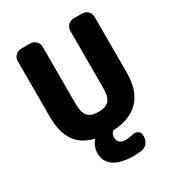

<svg xmlns="http://www.w3.org/2000/svg" viewBox="-219 -891 1129 1224"><g transform="rotate(-30 345.5 -279.5)"><path d="M406.2 196.3Q312.5 196.3 262.2 163.1Q211.9 129.9 211.9 68.4Q211.9 19.5 242.2 -16.6Q244.1 -18.6 243.2 -21Q242.2 -23.4 240.2 -24.4Q64.5 -65.4 65.4 -288.1V-697.3Q65.4 -720.7 82.5 -737.8Q99.6 -754.9 123 -754.9H191.4Q214.8 -754.9 231.9 -737.8Q249 -720.7 249 -697.3V-276.4Q249 -211.9 272.5 -185.5Q295.9 -159.2 350.1 -159.2Q404.3 -159.2 428.2 -185.5Q452.1 -211.9 452.1 -276.4V-697.3Q452.1 -720.7 469.2 -737.8Q486.3 -754.9 509.8 -754.9H573.2Q596.7 -754.9 613.8 -737.8Q630.9 -720.7 630.9 -697.3V-288.1Q630.9 -154.3 564.5 -85Q499 -17.6 378.9 -10.7Q370.1 -10.7 366.2 -4.9Q353.5 10.7 353.5 32.2Q353.5 81.1 413.1 82Q439.5 82 467.8 74.2Q474.6 72.3 481.4 72.3Q493.2 72.3 504.9 79.1Q521.5 90.8 521.5 110.4V120.1Q521.5 146.5 505.9 167Q490.2 187.5 465.8 191.4Q435.5 196.3 406.2 196.3Z"/></g></svg>

Font: Gen Jyuu Gothic Heavy
Style: Bold
Weight: 900
Designer: [Source Han Sans]
Ryoko NISHIZUKA  (kana & ideographs); Paul D. Hunt (Latin, Greek & Cyrillic); Wenlong ZHANG  (bopomofo
Version: Version 1.002.20150607